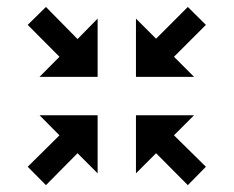

<svg xmlns="http://www.w3.org/2000/svg" viewBox="-20 -524 675 555"><path d="M112.8 -503.9 204.1 -411.1 262.2 -470.2V-301.8H94.2L151.9 -359.9L60.1 -452.1ZM112.8 11.2 60.1 -42 151.9 -132.8 94.2 -190.9H262.2V-22.9L204.1 -81.1ZM522.9 -503.9 575.2 -452.1 482.9 -359.9 541 -301.8H373V-470.2L431.2 -412.1ZM431.2 -81.1 373 -22.9V-190.9H541L482.9 -132.8L575.2 -42L522.9 11.2Z"/></svg>

Font: Modern Pictograms
Style: Normal
Weight: 400
Designer: John Caserta
Foundry: John Caserta
Version: 1.000